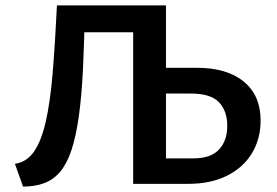

<svg xmlns="http://www.w3.org/2000/svg" viewBox="-20 -678 1020 708"><path d="M471 0V-658H592V-94H693Q757 -94 787.5 -126.5Q818 -159 818 -214Q818 -269 787.5 -301Q757 -333 684 -333H550V-428H706Q817 -428 879 -377Q941 -326 941 -234Q941 -165 908.5 -112Q876 -59 816 -29.5Q756 0 673 0ZM65 10 35 -74Q78 -80 105 -118.5Q132 -157 148.5 -228.5Q165 -300 174 -407Q183 -514 190 -658H293Q291 -525 286 -423.5Q281 -322 270.5 -248Q260 -174 243.5 -124.5Q227 -75 202.5 -45.5Q178 -16 144 -3Q110 10 65 10ZM243 -559V-658H562V-559Z"/></svg>

Font: Ysabeau Office
Style: Bold
Weight: 700
Designer: Christian Thalmann (Catharsis Fonts)
Version: Version 2.001;gftools[0.9.30]; featfreeze: tnum,lnum,ss02